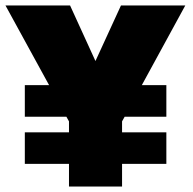

<svg xmlns="http://www.w3.org/2000/svg" viewBox="-49 -680 702 700"><path d="M41.5 -197.5H202.5V-237.5L193 -254.5H41.5V-369.5H130L-29 -660H206.5L299 -457.5L392 -660H626.5L468 -369.5H557.5V-254.5H405.5L396 -237.5V-197.5H557.5V-82.5H396V0H202.5V-82.5H41.5Z"/></svg>

Font: League Spartan Black
Style: Regular
Weight: 900
Foundry: The League of Moveable Type
Version: Version 2.002